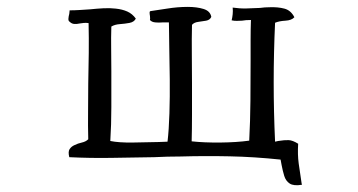

<svg xmlns="http://www.w3.org/2000/svg" viewBox="-20 -500 1040 557"><path d="M856 36Q832 40 820.5 32.5Q809 25 804.5 10Q800 -5 797 -21Q796 -25 795.5 -29Q795 -33 794 -37Q718 -45 646 -46.5Q574 -48 504 -46Q485 -46 465.5 -45.5Q446 -45 427 -44Q364 -43 303 -42Q242 -41 181 -44Q177 -60 182 -67.5Q187 -75 196 -79Q206 -84 217.5 -86.5Q229 -89 236 -96Q235 -134 235.5 -175Q236 -216 236 -258Q237 -302 237.5 -346Q238 -390 237 -433Q230 -434 223.5 -433.5Q217 -433 212 -432Q203 -430 195.5 -430.5Q188 -431 182 -437Q178 -439 178.5 -446Q179 -453 181 -460Q182 -467 182 -470Q196 -470 211.5 -471Q227 -472 242 -473Q261 -475 280 -476Q299 -477 316 -475Q335 -473 349.5 -466.5Q364 -460 374 -446Q369 -436 355.5 -433.5Q342 -431 327.5 -430Q313 -429 303 -423Q302 -391 302.5 -358.5Q303 -326 303 -293Q303 -241 303 -189.5Q303 -138 300 -91Q324 -86 365 -86.5Q406 -87 440 -88Q447 -88 453.5 -88.5Q460 -89 466 -89Q470 -123 471.5 -171Q473 -219 472.5 -270.5Q472 -322 471 -365Q471 -386 470.5 -403.5Q470 -421 470 -435Q466 -435 461.5 -435Q457 -435 452 -435Q441 -434 430.5 -435Q420 -436 415 -442Q416 -445 415 -454Q414 -459 414 -463.5Q414 -468 418 -468Q434 -470 464.5 -475Q495 -480 525 -480Q551 -480 570.5 -474Q590 -468 593 -451Q589 -442 578 -440Q567 -438 555 -436.5Q543 -435 537 -428Q536 -387 536.5 -343.5Q537 -300 537 -258Q537 -211 537 -167.5Q537 -124 536 -90Q572 -86 619.5 -86.5Q667 -87 703 -92Q706 -149 706.5 -207.5Q707 -266 707 -323Q707 -354 707 -384Q707 -414 708 -442Q700 -442 694 -441.5Q688 -441 682 -440Q675 -440 668 -439.5Q661 -439 652 -441Q654 -449 655 -458.5Q656 -468 655 -478Q675 -475 695 -475.5Q715 -476 734 -477Q741 -478 748 -478.5Q755 -479 762 -479Q786 -480 805 -475Q824 -470 834 -450Q826 -441 808 -440Q790 -439 778 -434Q770 -261 778 -89Q781 -90 787 -91Q806 -94 817.5 -93.5Q829 -93 845 -83Q843 -52 846.5 -26Q850 0 855 32Q856 35 856 36Z"/></svg>

Font: Yuji Boku
Style: Regular
Weight: 400
Designer: Kataoka Yuji
Foundry: Kinuta Font Factory
Version: Version 3.002